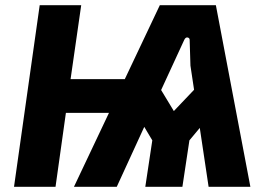

<svg xmlns="http://www.w3.org/2000/svg" viewBox="-20 -720 1031 740"><path d="M34 0 133 -700H293L252 -415H461L596 -700H812L945 0H784L750 -227L710 -179L683 0H540L567 -179L536 -231L430 0H265L400 -285H234L194 0ZM690 -566 601 -373 650 -292 728 -374 714 -467 711 -566Q711 -574 703 -575.5Q695 -577 690 -566Z"/></svg>

Font: Finlandica
Style: Bold Italic
Weight: 700
Italic angle: -8°
Designer: Niklas Ekholm, Juho Hiilivirta, Jaakko Suomalainen
Foundry: Helsinki Type Studio
Version: Version 1.064; ttfautohint (v1.8.4.7-5d5b)